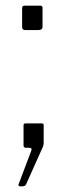

<svg xmlns="http://www.w3.org/2000/svg" viewBox="-20 -521 254 677"><path d="M50 136Q47 136 45.5 133Q44 130 47 125L90 11Q95 0 82 0H72Q63 0 63 -8V-79Q63 -86 70 -86H127Q134 -86 134 -80V-17Q134 -11 132 -5L72 129Q70 133 67 134.5Q64 136 58 136H50ZM69 -415Q58 -415 58 -426V-492Q58 -501 66 -501H122Q130 -501 130 -493V-427Q130 -415 115 -415H69Z"/></svg>

Font: Libre Franklin Thin ExtraLight
Style: Regular
Weight: 250
Version: Version 3.000